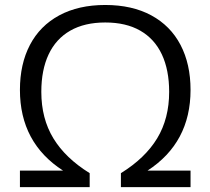

<svg xmlns="http://www.w3.org/2000/svg" viewBox="-20 -770 866 790"><path d="M587 -68H764V0H477.5V-57.5Q577.5 -119.5 626.8 -201Q676 -282.5 676 -392Q676 -482 646 -546Q616 -610 557.2 -643.8Q498.5 -677.5 413 -677.5Q328 -677.5 269 -643.8Q210 -610 180 -546Q150 -482 150 -392Q150 -282.5 199.5 -201Q249 -119.5 349 -57.5V0H62V-68H239.5Q62 -182.5 62 -400Q62 -506.5 103.2 -585.2Q144.5 -664 223.8 -706.8Q303 -749.5 413 -749.5Q523.5 -749.5 602.5 -706.8Q681.5 -664 722.8 -585.2Q764 -506.5 764 -400Q764 -183 587 -68Z"/></svg>

Font: Encode Sans Expanded
Style: Regular
Weight: 400
Width: 7
Designer: Multiple Designers
Foundry: Impallari Type
Version: Version 2.000